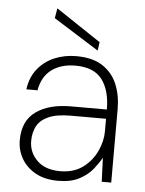

<svg xmlns="http://www.w3.org/2000/svg" viewBox="-52 -751 610 806"><g transform="rotate(5 253.0 -348.5)"><path d="M223 12Q166 12 127 -10Q88 -32 68 -67.5Q48 -103 48 -144Q48 -226 103 -265Q158 -304 249 -304H401Q401 -384 366.5 -430Q332 -476 254 -476Q193 -476 153.5 -446.5Q114 -417 104 -359H57Q64 -411 92.5 -446Q121 -481 163 -498.5Q205 -516 254 -516Q323 -516 365 -488.5Q407 -461 426.5 -414.5Q446 -368 446 -309V0H406L402 -101Q390 -79 369 -52.5Q348 -26 312.5 -7Q277 12 223 12ZM228 -29Q285 -29 323.5 -57.5Q362 -86 381.5 -128.5Q401 -171 401 -212V-265H253Q193 -265 158.5 -249.5Q124 -234 110 -207Q96 -180 96 -145Q96 -97 130.5 -63Q165 -29 228 -29ZM341 -547 150 -667 157 -709 346 -583Z"/></g></svg>

Font: DM Sans ExtraLight
Style: Regular
Weight: 200
Designer: Colophon Foundry, Jonny Pinhorn
Foundry: Colophon Foundry
Version: Version 4.004; ttfautohint (v1.8.4.7-5d5b)